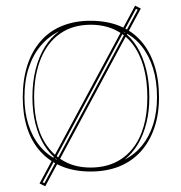

<svg xmlns="http://www.w3.org/2000/svg" viewBox="-20 -588 638 675"><path d="M475 -558 139 67 119 57 455 -568ZM458 -557 130 53 136 56 464 -554ZM298 -515Q355 -515 400 -497Q445 -479 476 -443.5Q507 -408 523 -358Q539 -308 539 -246Q539 -186 522.5 -138Q506 -90 475 -55.5Q444 -21 399.5 -3Q355 15 298 15Q242 15 197.5 -3Q153 -21 122 -55.5Q91 -90 75.5 -138Q60 -186 60 -246Q60 -308 76 -358Q92 -408 123 -443.5Q154 -479 198.5 -497Q243 -515 298 -515ZM299 -501Q236 -501 191.5 -470Q147 -439 123.5 -381.5Q100 -324 100 -246Q100 -189 113 -144Q126 -99 152 -66.5Q178 -34 214.5 -16.5Q251 1 298 1Q346 1 383 -16Q420 -33 446 -65.5Q472 -98 485 -143.5Q498 -189 498 -246Q498 -305 485 -352Q472 -399 446.5 -432.5Q421 -466 383.5 -483.5Q346 -501 299 -501ZM66 -246Q66 -193 80 -149.5Q94 -106 120 -74.5Q146 -43 183 -25Q155 -46 135 -78.5Q115 -111 104.5 -153.5Q94 -196 94 -246Q94 -300 105.5 -345Q117 -390 138 -423.5Q159 -457 188 -478Q151 -460 123.5 -427.5Q96 -395 81 -349.5Q66 -304 66 -246ZM532 -246Q532 -303 518 -348Q504 -393 477.5 -426Q451 -459 414 -476Q442 -456 462.5 -422Q483 -388 494 -343.5Q505 -299 505 -246Q505 -197 494.5 -155Q484 -113 464.5 -80.5Q445 -48 418 -27Q454 -45 479.5 -76.5Q505 -108 518.5 -151Q532 -194 532 -246Z"/></svg>

Font: Kalnia Glaze Thin ExtraLight
Style: Regular
Weight: 250
Version: Version 1.110